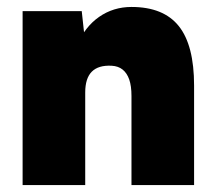

<svg xmlns="http://www.w3.org/2000/svg" viewBox="-20 -532 618 552"><path d="M45 0V-500H215L225 -408V0ZM358 0V-256L538 -286V0ZM358 -256Q358 -285 351.5 -303.5Q345 -322 332.5 -332Q320 -342 301 -343Q263 -345 244 -326Q225 -307 225 -266H176Q176 -345 200 -400Q224 -455 265 -483.5Q306 -512 358 -512Q450 -512 494 -457Q538 -402 538 -286Z"/></svg>

Font: Figtree Light Black
Style: Regular
Weight: 900
Version: Version 2.000